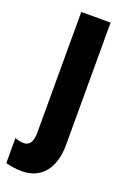

<svg xmlns="http://www.w3.org/2000/svg" viewBox="-185 -601 591 892"><g transform="rotate(20 110.5 -155.0)"><path d="M44 240Q27 240 3.5 236.5Q-20 233 -33 229V105Q-10 114 10 114Q54 114 54 47V-550H199V53Q199 141 159 190.5Q119 240 44 240Z"/></g></svg>

Font: Noto Sans Lao Looped ExtraCondensed ExtraBold
Style: Regular
Weight: 800
Width: 2
Designer: Mark Frömberg, Ben Mitchell
Foundry: The Fontpad Ltd
Version: Version 1.002; ttfautohint (v1.8.4.7-5d5b)